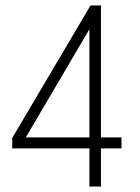

<svg xmlns="http://www.w3.org/2000/svg" viewBox="-20 -680 510 700"><path d="M348 -660V-179H423V-139H348V0H306V-139H24.5V-177L310 -660ZM306 -179V-573.5L74 -179Z"/></svg>

Font: League Spartan Thin ExtraLight
Style: Regular
Weight: 250
Version: Version 2.002